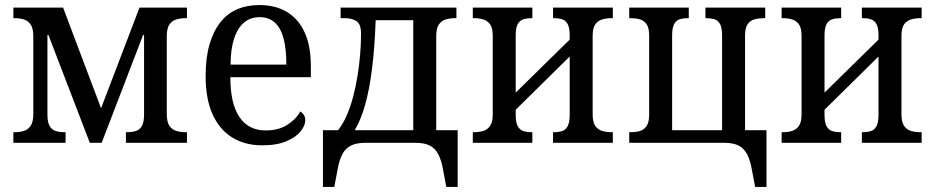

<svg xmlns="http://www.w3.org/2000/svg" viewBox="-20 -566 3705 761"><path d="M33 0V-42H37Q58 -42 74.5 -47Q91 -52 101.5 -67.5Q112 -83 112 -114V-422Q112 -454 101.5 -469Q91 -484 74.5 -489Q58 -494 37 -494H33V-536H230L393 -104H368L533 -536H721V-494H716Q696 -494 679 -489Q662 -484 651.5 -469Q641 -454 641 -422V-114Q641 -83 651.5 -67.5Q662 -52 679 -47Q696 -42 716 -42H721V0H479V-42H483Q502 -42 517.5 -46.5Q533 -51 542 -66Q551 -81 551 -112V-427H547L383 0H336L172 -427H168V-112Q168 -81 177 -66Q186 -51 201.5 -46.5Q217 -42 236 -42H240V0Z M1019 10Q951 10 900.5 -21Q850 -52 822.5 -113Q795 -174 795 -265Q795 -336 810 -388.5Q825 -441 852.5 -476.5Q880 -512 919.5 -529Q959 -546 1008 -546Q1072 -546 1117.5 -518.5Q1163 -491 1187.5 -437.5Q1212 -384 1212 -305V-260H893Q893 -155 929 -102Q965 -49 1033 -49Q1084 -49 1118.5 -71Q1153 -93 1170 -124Q1178 -120 1184 -111Q1190 -102 1190 -89Q1190 -69 1172 -46Q1154 -23 1116 -6.5Q1078 10 1019 10ZM1115 -310Q1115 -370 1104.5 -411.5Q1094 -453 1070.5 -475.5Q1047 -498 1009 -498Q972 -498 946.5 -476Q921 -454 907.5 -412Q894 -370 894 -310Z M1260 175V-50H1320Q1339 -74 1354 -108Q1369 -142 1379.5 -182Q1390 -222 1397 -265Q1404 -308 1407.5 -351Q1411 -394 1411 -433Q1411 -469 1394 -481.5Q1377 -494 1345 -494H1330V-536H1789V-494H1784Q1764 -494 1747 -489Q1730 -484 1719.5 -469Q1709 -454 1709 -422V-50H1794V175H1749L1736 106Q1730 71 1718 47Q1706 23 1684.5 11.5Q1663 0 1626 0H1428Q1392 0 1370 11.5Q1348 23 1336 47Q1324 71 1318 106L1305 175ZM1386 -50H1618V-486H1469Q1465 -376 1454.5 -293Q1444 -210 1427 -150Q1410 -90 1386 -50Z M1854 0V-42H1858Q1879 -42 1895.5 -47Q1912 -52 1922.5 -67Q1933 -82 1933 -112V-424Q1933 -455 1922.5 -469.5Q1912 -484 1895.5 -489Q1879 -494 1858 -494H1854V-536H2090V-494H2087Q2069 -494 2054.5 -489.5Q2040 -485 2032 -470.5Q2024 -456 2024 -425V-199L2238 -409V-425Q2238 -456 2230 -470.5Q2222 -485 2208 -489.5Q2194 -494 2176 -494H2172V-536H2409V-494H2404Q2384 -494 2367 -489Q2350 -484 2339.5 -469.5Q2329 -455 2329 -424V-112Q2329 -82 2339.5 -67Q2350 -52 2367 -47Q2384 -42 2404 -42H2409V0H2172V-42H2176Q2194 -42 2208 -46.5Q2222 -51 2230 -66Q2238 -81 2238 -111V-342L2024 -131V-111Q2024 -81 2032 -66Q2040 -51 2054.5 -46.5Q2069 -42 2087 -42H2090V0Z M2973 175 2960 106Q2954 71 2942 47Q2930 23 2908.5 11.5Q2887 0 2850 0H2474V-42H2478Q2499 -42 2515.5 -46.5Q2532 -51 2542.5 -66Q2553 -81 2553 -112V-424Q2553 -456 2542.5 -470.5Q2532 -485 2515.5 -489.5Q2499 -494 2478 -494H2474V-536H2710V-494H2707Q2689 -494 2675 -490Q2661 -486 2652.5 -471.5Q2644 -457 2644 -425V-50H2842V-425Q2842 -457 2833.5 -471.5Q2825 -486 2811 -490Q2797 -494 2780 -494H2776V-536H3013V-494H3008Q2988 -494 2971 -489.5Q2954 -485 2943.5 -470.5Q2933 -456 2933 -424V-50H3018V175Z M3078 0V-42H3082Q3103 -42 3119.5 -47Q3136 -52 3146.5 -67Q3157 -82 3157 -112V-424Q3157 -455 3146.5 -469.5Q3136 -484 3119.5 -489Q3103 -494 3082 -494H3078V-536H3314V-494H3311Q3293 -494 3278.5 -489.5Q3264 -485 3256 -470.5Q3248 -456 3248 -425V-199L3462 -409V-425Q3462 -456 3454 -470.5Q3446 -485 3432 -489.5Q3418 -494 3400 -494H3396V-536H3633V-494H3628Q3608 -494 3591 -489Q3574 -484 3563.5 -469.5Q3553 -455 3553 -424V-112Q3553 -82 3563.5 -67Q3574 -52 3591 -47Q3608 -42 3628 -42H3633V0H3396V-42H3400Q3418 -42 3432 -46.5Q3446 -51 3454 -66Q3462 -81 3462 -111V-342L3248 -131V-111Q3248 -81 3256 -66Q3264 -51 3278.5 -46.5Q3293 -42 3311 -42H3314V0Z"/></svg>

Font: Noto Serif SemiCondensed
Style: Regular
Weight: 400
Width: 4
Designer: Monotype Design Team
Foundry: Monotype Imaging Inc.
Version: Version 2.013